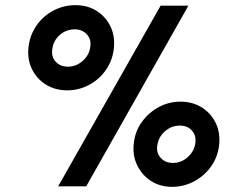

<svg xmlns="http://www.w3.org/2000/svg" viewBox="-20 -723 934 746"><path d="M242 -372Q194 -372 158 -394.5Q122 -417 103.5 -456Q85 -495 91 -542Q97 -589 123 -625.5Q149 -662 188.5 -682.5Q228 -703 273 -703Q321 -703 356.5 -680Q392 -657 410 -618.5Q428 -580 422 -531Q416 -485 389.5 -448.5Q363 -412 324 -392Q285 -372 242 -372ZM206 1 604 -701H712L315 1ZM244 -464Q276 -464 301.5 -486.5Q327 -509 331 -542Q335 -571 317 -590Q299 -609 271 -609Q237 -609 212 -587Q187 -565 183 -531Q179 -502 196.5 -483Q214 -464 244 -464ZM649 3Q602 3 566.5 -20Q531 -43 512.5 -82Q494 -121 500 -167Q505 -213 531 -249Q557 -285 596 -306.5Q635 -328 681 -328Q729 -328 765 -305Q801 -282 819 -243.5Q837 -205 831 -156Q825 -110 798.5 -74Q772 -38 732.5 -17.5Q693 3 649 3ZM652 -90Q685 -90 710 -113Q735 -136 739 -167Q743 -197 725.5 -216Q708 -235 679 -235Q646 -235 620.5 -212.5Q595 -190 591 -156Q587 -129 604.5 -109.5Q622 -90 652 -90Z"/></svg>

Font: Kulim Park SemiBold
Style: Italic
Weight: 600
Italic angle: -8°
Designer: Noponies / Dale Sattler
Foundry: Noponies
Version: Version 1.000; ttfautohint (v1.8.3)